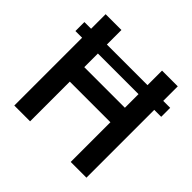

<svg xmlns="http://www.w3.org/2000/svg" viewBox="-174 -866 1036 1036"><g transform="rotate(45 344.0 -348.5)"><path d="M619.5 0H499.5V-303H189.5V0H69V-517.5H18V-586H69V-697H189.5V-586H499.5V-697H619.5V-586H672.5V-517.5H619.5ZM499.5 -413.5V-517.5H189.5V-413.5Z"/></g></svg>

Font: Acari Sans Neue
Style: Bold
Weight: 700
Designer: Alfredo Marco Pradil (font), Cristiano Sobral (main changes)
Foundry: Hanken Design Co. (font), Cristiano Sobral (main changes)
Version: Version 2.459;March 19, 2022;FontCreator 14.0.0.2808 64-bit;